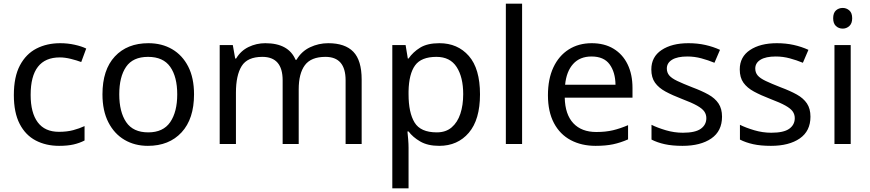

<svg xmlns="http://www.w3.org/2000/svg" viewBox="-20 -780 4713 1040"><path d="M300 10Q229 10 173.5 -19Q118 -48 86.5 -109Q55 -170 55 -265Q55 -364 88 -426Q121 -488 177.5 -517Q234 -546 306 -546Q347 -546 385 -537.5Q423 -529 447 -517L420 -444Q396 -453 364 -461Q332 -469 304 -469Q146 -469 146 -266Q146 -169 184.5 -117.5Q223 -66 299 -66Q343 -66 376.5 -75Q410 -84 438 -97V-19Q411 -5 378.5 2.5Q346 10 300 10Z M1031 -269Q1031 -136 963.5 -63Q896 10 781 10Q710 10 654.5 -22.5Q599 -55 567 -117.5Q535 -180 535 -269Q535 -402 602 -474Q669 -546 784 -546Q857 -546 912.5 -513.5Q968 -481 999.5 -419.5Q1031 -358 1031 -269ZM626 -269Q626 -174 663.5 -118.5Q701 -63 783 -63Q864 -63 902 -118.5Q940 -174 940 -269Q940 -364 902 -418Q864 -472 782 -472Q700 -472 663 -418Q626 -364 626 -269Z M1758 -546Q1849 -546 1894 -499.5Q1939 -453 1939 -349V0H1852V-345Q1852 -472 1743 -472Q1665 -472 1631.5 -427Q1598 -382 1598 -296V0H1511V-345Q1511 -472 1401 -472Q1320 -472 1289 -422Q1258 -372 1258 -278V0H1170V-536H1241L1254 -463H1259Q1284 -505 1326.5 -525.5Q1369 -546 1417 -546Q1543 -546 1581 -456H1586Q1613 -502 1659.5 -524Q1706 -546 1758 -546Z M2360 -546Q2459 -546 2519.5 -477Q2580 -408 2580 -269Q2580 -132 2519.5 -61Q2459 10 2359 10Q2297 10 2256.5 -13.5Q2216 -37 2193 -68H2187Q2189 -51 2191 -25Q2193 1 2193 20V240H2105V-536H2177L2189 -463H2193Q2217 -498 2256 -522Q2295 -546 2360 -546ZM2344 -472Q2262 -472 2228.5 -426Q2195 -380 2193 -286V-269Q2193 -170 2225.5 -116.5Q2258 -63 2346 -63Q2395 -63 2426.5 -90Q2458 -117 2473.5 -163.5Q2489 -210 2489 -270Q2489 -362 2453.5 -417Q2418 -472 2344 -472Z M2808 0H2720V-760H2808Z M3185 -546Q3254 -546 3303.5 -516Q3353 -486 3379.5 -431.5Q3406 -377 3406 -304V-251H3039Q3041 -160 3085.5 -112.5Q3130 -65 3210 -65Q3261 -65 3300.5 -74.5Q3340 -84 3382 -102V-25Q3341 -7 3301 1.5Q3261 10 3206 10Q3130 10 3071.5 -21Q3013 -52 2980.5 -113.5Q2948 -175 2948 -264Q2948 -352 2977.5 -415Q3007 -478 3060.5 -512Q3114 -546 3185 -546ZM3184 -474Q3121 -474 3084.5 -433.5Q3048 -393 3041 -321H3314Q3313 -389 3282 -431.5Q3251 -474 3184 -474Z M3891 -148Q3891 -70 3833 -30Q3775 10 3677 10Q3621 10 3580.5 1Q3540 -8 3509 -24V-104Q3541 -88 3586.5 -74.5Q3632 -61 3679 -61Q3746 -61 3776 -82.5Q3806 -104 3806 -140Q3806 -160 3795 -176Q3784 -192 3755.5 -208Q3727 -224 3674 -244Q3622 -264 3585 -284Q3548 -304 3528 -332Q3508 -360 3508 -404Q3508 -472 3563.5 -509Q3619 -546 3709 -546Q3758 -546 3800.5 -536.5Q3843 -527 3880 -510L3850 -440Q3816 -454 3779 -464Q3742 -474 3703 -474Q3649 -474 3620.5 -456.5Q3592 -439 3592 -409Q3592 -387 3605 -371.5Q3618 -356 3648.5 -341.5Q3679 -327 3730 -307Q3781 -288 3817 -268Q3853 -248 3872 -219.5Q3891 -191 3891 -148Z M4370 -148Q4370 -70 4312 -30Q4254 10 4156 10Q4100 10 4059.5 1Q4019 -8 3988 -24V-104Q4020 -88 4065.5 -74.5Q4111 -61 4158 -61Q4225 -61 4255 -82.5Q4285 -104 4285 -140Q4285 -160 4274 -176Q4263 -192 4234.5 -208Q4206 -224 4153 -244Q4101 -264 4064 -284Q4027 -304 4007 -332Q3987 -360 3987 -404Q3987 -472 4042.5 -509Q4098 -546 4188 -546Q4237 -546 4279.5 -536.5Q4322 -527 4359 -510L4329 -440Q4295 -454 4258 -464Q4221 -474 4182 -474Q4128 -474 4099.5 -456.5Q4071 -439 4071 -409Q4071 -387 4084 -371.5Q4097 -356 4127.5 -341.5Q4158 -327 4209 -307Q4260 -288 4296 -268Q4332 -248 4351 -219.5Q4370 -191 4370 -148Z M4545 -737Q4565 -737 4580.5 -723.5Q4596 -710 4596 -681Q4596 -653 4580.5 -639Q4565 -625 4545 -625Q4523 -625 4508 -639Q4493 -653 4493 -681Q4493 -710 4508 -723.5Q4523 -737 4545 -737ZM4588 -536V0H4500V-536Z"/></svg>

Font: Noto Sans SignWriting
Style: Regular
Weight: 400
Designer: Monotype Design Team
Foundry: Monotype Imaging Inc.
Version: Version 2.004; ttfautohint (v1.8.4.7-5d5b)